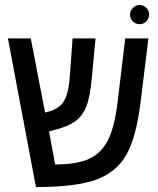

<svg xmlns="http://www.w3.org/2000/svg" viewBox="-20 -755 640 780"><path d="M163.1 -297.9Q216.3 -309.6 236.8 -339.4Q257.3 -369.1 263.2 -439.9L274.9 -599.1H368.2L353 -439Q346.2 -361.8 330.8 -322.8Q315.4 -283.7 284.7 -261.5Q253.9 -239.3 189.9 -224.1L179.2 -221.2L204.1 -86.9Q293.9 -86.9 343.3 -110.4Q392.6 -133.8 419.2 -187Q445.8 -240.2 458 -342.8L488.8 -599.1H583L551.8 -346.2Q534.2 -198.7 493.9 -127.2Q453.6 -55.7 371.3 -25.4Q289.1 4.9 126 4.9L12.2 -599.1H105ZM508.3 -695.8Q508.3 -710.9 519.8 -722.9Q531.2 -734.9 546.9 -734.9Q562.5 -734.9 574.2 -723.1Q585.9 -711.4 585.9 -695.8Q585.9 -680.2 574.5 -668.5Q563 -656.7 546.9 -656.7Q531.2 -656.7 519.8 -668Q508.3 -679.2 508.3 -695.8Z"/></svg>

Font: Courier New
Style: Regular
Weight: 400
Designer: Steve Matteson
Foundry: Ascender Corporation
Version: Version 2.00.3